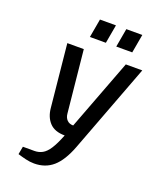

<svg xmlns="http://www.w3.org/2000/svg" viewBox="-162 -987 902 1095"><g transform="rotate(20 289.0 -440.0)"><path d="M179 10Q154 10 127 3.5Q100 -3 78 -10L87 -58H157Q183 -58 205 -70Q227 -82 247 -113Q267 -144 289 -200Q228 -200 197 -233Q166 -266 161 -320L123 -700H223L261 -323Q263 -299 277 -284.5Q291 -270 315 -270L478 -700H578L374 -160Q340 -71 293.5 -30.5Q247 10 179 10ZM392 -777 412 -890H509L489 -777ZM232 -777 252 -890H349L329 -777Z"/></g></svg>

Font: Cuprum Medium
Style: Italic
Weight: 500
Italic angle: -10°
Version: Version 3.000